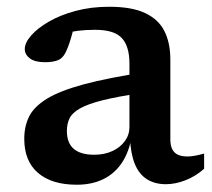

<svg xmlns="http://www.w3.org/2000/svg" viewBox="-20 -522 613 554"><path d="M403 -314.5 390.5 -254Q319.5 -243.5 276.5 -232.8Q233.5 -222 211 -209.2Q188.5 -196.5 180.8 -180.8Q173 -165 173 -144Q173 -109.5 192.8 -92.5Q212.5 -75.5 252 -75.5Q281 -75.5 304 -86Q327 -96.5 340.2 -114.8Q353.5 -133 353.5 -155.5V-338.5Q353.5 -388.5 331.5 -412.2Q309.5 -436 254.5 -436Q227.5 -436 205.2 -433.2Q183 -430.5 164 -425L196.5 -460.5Q192.5 -440 188.2 -424.2Q184 -408.5 179.5 -395.5Q175 -382.5 169.5 -371Q161 -353.5 146.5 -348Q132 -342.5 110 -342.5Q81 -342.5 66.2 -353.5Q51.5 -364.5 51.5 -380.5Q51.5 -398.5 69.8 -419.5Q88 -440.5 120.8 -459.5Q153.5 -478.5 198 -490.5Q242.5 -502.5 295 -502.5Q360.5 -502.5 399 -484.2Q437.5 -466 454.5 -432Q471.5 -398 471.5 -351V-120Q471.5 -102.5 477 -91.5Q482.5 -80.5 493.5 -75.5Q504.5 -70.5 520.5 -70.5Q531 -70.5 543.2 -72.8Q555.5 -75 569 -79V-35Q544 -13 515 -1.8Q486 9.5 458.5 9.5Q426.5 9.5 403.8 -5Q381 -19.5 369 -49Q357 -78.5 355 -124L359.5 -126.5Q352 -82 331 -51.2Q310 -20.5 277.5 -4.8Q245 11 201.5 11Q129.5 11 89.8 -23Q50 -57 50 -121.5Q50 -157.5 64 -185.8Q78 -214 115.2 -237Q152.5 -260 222.2 -278.8Q292 -297.5 403 -314.5Z"/></svg>

Font: Newsreader 9pt Medium
Style: Regular
Weight: 500
Designer: Hugues Gentile
Foundry: Production Type
Version: Version 1.003